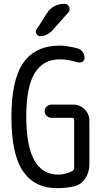

<svg xmlns="http://www.w3.org/2000/svg" viewBox="-20 -980 540 1010"><path d="M226.6 -910.2Q258.8 -960 320.3 -960Q336.9 -960 343.8 -943.8Q350.6 -927.7 339.8 -915L255.9 -820.3Q228.5 -790 190.4 -790Q177.7 -790 171.4 -802.2Q165 -814.5 171.9 -824.2ZM280.3 9.8Q162.1 9.8 101.1 -79.1Q40 -168 40 -365.2Q40 -561.5 103.5 -650.9Q167 -740.2 294.9 -740.2Q330.1 -740.2 387.7 -725.6Q403.3 -721.7 414.1 -707.5Q424.8 -693.4 424.8 -675.8Q424.8 -662.1 413.6 -655.3Q402.3 -648.4 388.7 -652.3Q335.9 -668 294.9 -668Q208 -668 163.1 -596.2Q118.2 -524.4 118.2 -365.2Q118.2 -62.5 285.2 -61.5Q324.2 -61.5 360.4 -80.1Q370.1 -85 370.1 -95.7V-348.6Q370.1 -359.4 359.4 -360.4H250Q236.3 -360.4 225.6 -370.6Q214.8 -380.9 214.8 -395Q214.8 -409.2 225.6 -419.4Q236.3 -429.7 250 -429.7H365.2Q400.4 -429.7 425.3 -404.8Q450.2 -379.9 450.2 -344.7V-115.2Q450.2 -74.2 428.7 -41.5Q407.2 -8.8 370.1 0Q329.1 9.8 280.3 9.8Z"/></svg>

Font: Rounded-X Mgen+ 1m regular
Style: Regular
Weight: 400
Designer: [Source Han Sans]
Ryoko NISHIZUKA  (kana & ideographs); Paul D. Hunt (Latin, Greek & Cyrillic); Wenlong ZHANG  (bopomofo
Version: Version 1.059.20150602